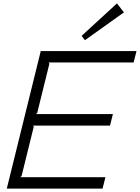

<svg xmlns="http://www.w3.org/2000/svg" viewBox="-20 -1111 824 1131"><path d="M710 -1038 480 -874 461 -900 669 -1091ZM584 0H20L220 -810H784L767 -743H266L271 -736L199 -445L191 -439H645L628 -371H174L179 -365L107 -74L99 -67H601Z"/></svg>

Font: TypoPRO Sinkin Sans
Style: 300 Light Italic
Weight: 300
Italic angle: -112°
Designer: Keith Bates
Foundry: K-Type
Version: Sinkin Sans (version 1.0)  by Keith Bates   •   © 2014   www